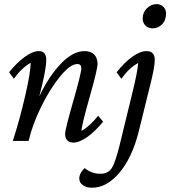

<svg xmlns="http://www.w3.org/2000/svg" viewBox="-20 -671 811 914"><path d="M706.1 -536.1Q686 -536.1 672.6 -549.3Q659.2 -562.5 659.2 -582Q659.2 -611.8 679.2 -631.6Q699.2 -651.4 725.6 -651.4Q744.6 -651.4 757.6 -638.7Q770.5 -626 770.5 -606.4Q770.5 -574.7 751.7 -555.4Q732.9 -536.1 706.1 -536.1ZM329.1 7.8Q310.1 7.8 300 -3.2Q290 -14.2 290 -33.2Q290 -55.2 328.6 -189.2Q367.2 -323.2 367.2 -346.7Q367.2 -366.2 347.7 -366.2Q314.9 -366.2 266.6 -307.6Q218.3 -249 176 -162.8Q133.8 -76.7 116.2 0H41Q75.2 -106.4 100.6 -217.5Q126 -328.6 126 -372.1Q83.5 -348.6 45.9 -295.9L23.4 -327.1Q60.5 -373.5 98.4 -400.6Q136.2 -427.7 165 -427.7Q200.2 -427.7 200.2 -385.7Q200.2 -338.4 167 -211.9Q210.4 -304.7 268.3 -366.2Q326.2 -427.7 382.8 -427.7Q412.1 -427.7 428.2 -411.6Q444.3 -395.5 444.3 -366.2Q444.3 -340.8 406.2 -207Q368.2 -73.2 368.2 -47.9Q406.7 -69.3 447.3 -120.1L470.7 -91.8Q433.6 -45.9 395.8 -19Q357.9 7.8 329.1 7.8ZM693.4 -259.8 640.6 -45.9Q609.4 79.1 548.8 150.9Q488.3 222.7 418 222.7Q392.1 222.7 374.8 210.7Q357.4 198.7 357.4 178.7Q357.4 154.3 382.8 128.9Q415 156.2 458 156.2Q494.6 156.2 512 129.2Q529.3 102.1 549.8 18.6L607.4 -217.8Q635.3 -329.6 637.7 -371.1Q595.7 -349.1 557.6 -295.9L535.2 -327.1Q571.8 -373.5 609.4 -400.6Q647 -427.7 677.7 -427.7Q716.8 -427.7 716.8 -385.7Q716.8 -350.6 693.4 -259.8Z"/></svg>

Font: Crimson Pro
Style: Italic
Weight: 400
Italic angle: -12°
Designer: Jacques Le Bailly
Foundry: Baron von Fonthausen
Version: Version 1.003